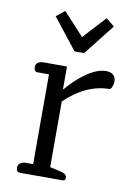

<svg xmlns="http://www.w3.org/2000/svg" viewBox="-83 -779 579 832"><g transform="rotate(10 206.5 -362.5)"><path d="M99 -695 136 -725 227 -626 318 -725 355 -695 248 -559H206ZM48 -20Q48 -33 57.5 -40Q67 -47 83 -47H114V-442H64Q48 -442 48 -462Q48 -476 57.5 -482.5Q67 -489 83 -489H185V-390H188Q226 -436 272 -467.5Q318 -499 356 -499Q377 -499 388 -488.5Q399 -478 399 -460Q399 -450 395.5 -440.5Q392 -431 386 -425Q281 -425 189 -336V-47L237 -36Q251 -33 257.5 -27.5Q264 -22 264 -12Q264 0 252 0H64Q48 0 48 -20Z"/></g></svg>

Font: Maitree
Style: Regular
Weight: 400
Designer: CadsonDemak Team
Foundry: CadsonDemak
Version: Version 1.000